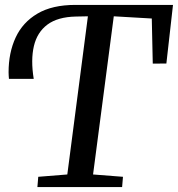

<svg xmlns="http://www.w3.org/2000/svg" viewBox="-20 -763 726 783"><path d="M132.5 0 136 -42 254.5 -51.5 338.5 -696.5 289.5 -695.5Q215.5 -694 173.5 -662.8Q131.5 -631.5 118.2 -575Q105 -518.5 117.5 -441.5H16.5Q16 -447.5 15.5 -454.2Q15 -461 15 -468Q15 -548 43.8 -610Q72.5 -672 132.8 -707.5Q193 -743 287.5 -743H685.5L658.5 -504L603 -503.5L599 -687.5L444 -696.5L359.5 -51.5L481.5 -42L478 0Z"/></svg>

Font: Merriweather 24pt
Style: Italic
Weight: 400
Italic angle: -7.8°
Designer: Eben Sorkin
Foundry: Eben Sorkin
Version: Version 2.101